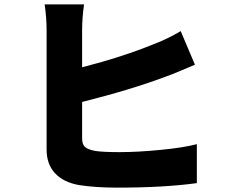

<svg xmlns="http://www.w3.org/2000/svg" viewBox="-20 -818 1040 871"><path d="M352.5 -355.5V-190.4Q352.5 -162.1 366.7 -150.4Q380.9 -138.7 415 -132.8Q451.2 -127.9 521.5 -127.9Q605.5 -127.9 710 -138.2Q814.5 -148.4 873 -164.1V12.7Q724.6 33.2 510.7 33.2Q413.1 33.2 337.9 21.5Q267.6 8.8 229.5 -32.2Q191.4 -73.2 191.4 -139.6V-680.7Q191.4 -736.3 182.6 -797.9H361.3Q352.5 -736.3 352.5 -680.7V-512.7Q538.1 -560.5 678.7 -618.2Q740.2 -641.6 799.8 -676.8L864.3 -524.4Q849.6 -518.6 802.7 -498.5Q755.9 -478.5 735.4 -471.7Q578.1 -412.1 352.5 -355.5Z"/></svg>

Font: Gen Shin Gothic Heavy
Style: Bold
Weight: 900
Designer: [Source Han Sans]
Ryoko NISHIZUKA  (kana & ideographs); Paul D. Hunt (Latin, Greek & Cyrillic); Wenlong ZHANG  (bopomofo
Version: Version 1.002.20150607